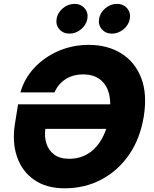

<svg xmlns="http://www.w3.org/2000/svg" viewBox="-20 -971 801 1000"><path d="M316.4 9.8Q221.7 9.8 158.2 -34.2Q94.7 -78.1 68.4 -155.3Q42 -232.4 58.6 -331.5L74.2 -427.7H554.2Q553.7 -502.4 516.6 -543Q479.5 -583.5 413.6 -583.5Q360.4 -583.5 321.8 -558.8Q283.2 -534.2 263.7 -489.7H86.4Q106.9 -562.5 159.2 -618.2Q211.4 -673.8 284.9 -705.6Q358.4 -737.3 442.4 -737.3Q539.6 -737.3 611.1 -693.1Q682.6 -648.9 715.3 -565.2Q748 -481.4 728.5 -362.3Q709.5 -247.6 651.4 -164.1Q593.3 -80.6 507.1 -35.4Q420.9 9.8 316.4 9.8ZM533.2 -299.8H216.3Q210.4 -259.3 221.7 -223.6Q232.9 -188 262.2 -166Q291.5 -144 340.8 -144Q408.7 -144 458.3 -184.6Q507.8 -225.1 533.2 -299.8ZM341.8 -795.9Q309.1 -795.9 289.3 -818.6Q269.5 -841.3 274.9 -873.5Q280.3 -905.3 307.4 -928Q334.5 -950.7 367.7 -950.7Q400.9 -950.7 420.7 -928Q440.4 -905.3 435.1 -873.5Q429.7 -841.3 402.3 -818.6Q375 -795.9 341.8 -795.9ZM563.5 -795.9Q530.3 -795.9 510.5 -818.6Q490.7 -841.3 496.1 -873.5Q501.5 -905.3 528.6 -928Q555.7 -950.7 588.9 -950.7Q622.1 -950.7 641.8 -928Q661.6 -905.3 656.2 -873.5Q650.9 -841.3 623.5 -818.6Q596.2 -795.9 563.5 -795.9Z"/></svg>

Font: Inter Extra Bold
Style: Italic
Weight: 800
Italic angle: -9.39999°
Designer: Rasmus Andersson
Foundry: rsms
Version: Version 4.000;git-3c8e0fc